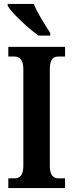

<svg xmlns="http://www.w3.org/2000/svg" viewBox="-20 -951 370 971"><path d="M175 -771H234V-784C210 -822 168 -886 151 -931H19V-921C39 -886 123 -807 175 -771ZM22 0H309V-49H275C251 -49 232 -65 232 -110V-601C232 -651 249 -665 275 -665H309V-714H22V-665H55C77 -665 98 -651 98 -602V-110C98 -63 77 -49 55 -49H22Z"/></svg>

Font: Noto Serif Tamil ExtraCondensed
Style: Bold Italic
Weight: 700
Width: 2
Italic angle: -12°
Designer: Indian Type Foundry, Tom Grace, and the Monotype Design Team
Foundry: Monotype Imaging Inc.
Version: Version 2.003